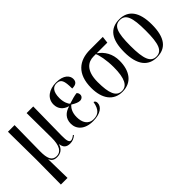

<svg xmlns="http://www.w3.org/2000/svg" viewBox="-20 -1146 1985 1985"><g transform="rotate(-45 972.5 -154.0)"><path d="M68 237H165L160 -39H162C176 -5 201 10 242 10C294 10 332 -17 349 -70H351C357 -18 385 6 437 6C473 6 501 -8 525 -29L519 -38C498 -20 478 -11 466 -11C441 -11 430 -35 431 -116L437 -536H340L343 -176C344 -53 307 -1 246 -1C180 -1 158 -54 159 -160L164 -536H67L71 -126Z M768 10C879 10 934 -38 934 -92C934 -110 927 -123 910 -128C893 -27 847 -1 787 -1C708 -1 676 -64 676 -140C676 -210 702 -247 728 -272C770 -246 798 -235 821 -235C847 -235 868 -253 868 -278C868 -297 860 -310 850 -317C819 -313 779 -303 728 -286C711 -298 689 -347 689 -405C689 -499 725 -535 774 -535C837 -535 853 -497 853 -382C913 -382 932 -406 932 -445C932 -491 890 -545 779 -545C677 -545 599 -493 599 -402C599 -337 639 -294 698 -277V-274C633 -256 585 -213 585 -136C585 -55 646 10 768 10Z M1198 10C1339 10 1403 -98 1403 -238C1403 -342 1357 -412 1290 -461H1445L1454 -536H1266C1108 -536 996 -452 996 -247C996 -89 1068 10 1198 10ZM1200 0C1117 0 1086 -80 1086 -244C1086 -413 1166 -461 1243 -461H1277C1293 -429 1313 -340 1313 -235C1313 -71 1273 0 1200 0Z M1701 10C1835 10 1904 -78 1904 -268C1904 -454 1832 -545 1703 -545C1566 -545 1499 -455 1499 -268C1499 -80 1574 10 1701 10ZM1702 0C1622 0 1590 -74 1590 -268C1590 -464 1619 -535 1701 -535C1785 -535 1814 -464 1814 -268C1814 -74 1785 0 1702 0Z"/></g></svg>

Font: Noto Serif Display Condensed
Style: Regular
Weight: 400
Width: 3
Designer: Monotype Design Team
Foundry: Monotype Imaging Inc.
Version: Version 2.009